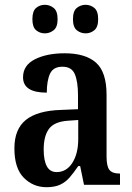

<svg xmlns="http://www.w3.org/2000/svg" viewBox="-20 -770 551 800"><path d="M174 10Q118 10 79 -29.5Q40 -69 40 -152Q40 -232 88 -270.5Q136 -309 234 -312L305 -315V-373Q305 -429 292 -460.5Q279 -492 240 -492Q202 -492 188.5 -463Q175 -434 175 -384Q76 -384 76 -448Q76 -498 125.5 -523Q175 -548 249 -548Q336 -548 380 -509Q424 -470 424 -375V-118Q424 -77 436 -62Q448 -47 477 -47H480V0H330L314 -78H306Q287 -50 270 -30.5Q253 -11 230.5 -0.5Q208 10 174 10ZM216 -53Q257 -53 281.5 -91.5Q306 -130 306 -191V-270L263 -267Q206 -263 184 -233Q162 -203 162 -147Q162 -102 175 -77.5Q188 -53 216 -53ZM337 -631Q316 -631 300 -644Q284 -657 284 -690Q284 -724 300 -737Q316 -750 337 -750Q357 -750 373 -737Q389 -724 389 -690Q389 -657 373 -644Q357 -631 337 -631ZM167 -631Q146 -631 130.5 -644Q115 -657 115 -690Q115 -724 130.5 -737Q146 -750 167 -750Q187 -750 203.5 -737Q220 -724 220 -690Q220 -657 203.5 -644Q187 -631 167 -631Z"/></svg>

Font: Noto Serif Myanmar Cond SemBd
Style: Regular
Weight: 600
Width: 3
Designer: Ben Mitchell and the Monotype Design Team
Foundry: Monotype Imaging Inc.
Version: Version 2.106; ttfautohint (v1.8.4.7-5d5b)